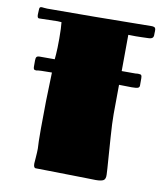

<svg xmlns="http://www.w3.org/2000/svg" viewBox="-81 -787 740 850"><g transform="rotate(10 289.0 -362.0)"><path d="M550 -687Q551 -674 545 -669Q539 -664 526 -664Q518 -664 495.5 -663Q473 -662 441 -663H437L436 -500H498L509 -501Q522 -501 524.5 -497Q527 -493 527 -483V-451Q527 -443 520 -440Q513 -437 492 -437L435 -438Q434 -383 434 -306Q434 -266 438.5 -204.5Q443 -143 444 -127Q450 -47 450 -37Q451 -17 441 -11Q431 -5 406 -5L362 -6Q357 -6 198 -9L136 -10Q126 -10 126 -30Q126 -37 128 -57Q130 -83 130 -97Q128 -121 128 -187Q128 -310 133 -440Q72 -440 63 -437Q55 -437 52.5 -440.5Q50 -444 50 -451V-480Q50 -491 53.5 -495.5Q57 -500 68 -500H135L137 -523Q139 -549 139 -593Q139 -642 136 -667L118 -668L35 -666Q27 -666 27 -682L28 -704Q28 -712 30.5 -714.5Q33 -717 39 -717Q43 -717 49 -716Q55 -715 63 -715L276 -716L450 -718Q491 -719 534 -719Q546 -718 548.5 -713Q551 -708 550.5 -699.5Q550 -691 550 -687Z"/></g></svg>

Font: Barrio
Style: Regular
Weight: 400
Designer: Pablo Cosgaya & Sergio Jimenez
Foundry: Pablo Cosgaya & Sergio Jimenez
Version: Version 1.005